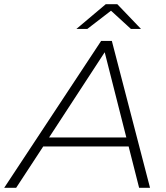

<svg xmlns="http://www.w3.org/2000/svg" viewBox="-67 -895 792 915"><path d="M546 -197H139L10 0H-47L415 -700H466L648 0H596ZM535 -240 432 -646 167 -240ZM557 -757 462 -844 349 -757H297L437 -875H492L605 -757Z"/></svg>

Font: Idrija
Style: Italic
Weight: 300
Italic angle: -11.3°
Designer: Julieta Ulanovsky
Foundry: Julieta Ulanovsky
Version: Version 7.200